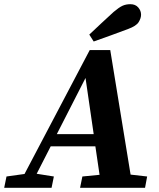

<svg xmlns="http://www.w3.org/2000/svg" viewBox="-49 -896 757 916"><path d="M-29 0 -18 -54 68 -66 379 -657H477L574 -63L653 -54L643 0H333L344 -54L426 -62L406 -198H193L126 -67L208 -54L197 0ZM222 -256H398L359 -524ZM377 -731Q406 -758 435 -785.5Q464 -813 493 -839Q519 -861 535.5 -868.5Q552 -876 573 -876Q597 -876 610.5 -860.5Q624 -845 624 -826Q624 -809 612.5 -790.5Q601 -772 563 -758Q522 -743 480.5 -727.5Q439 -712 398 -698Z"/></svg>

Font: Source Serif Pro
Style: Bold Italic
Weight: 700
Italic angle: -12°
Designer: Frank Grießhammer
Foundry: Adobe Systems Incorporated
Version: Version 3.001;hotconv 1.0.111;makeotfexe 2.5.65597